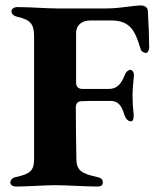

<svg xmlns="http://www.w3.org/2000/svg" viewBox="-20 -681 586 704"><path d="M38 3C83 3 142 -2 183 -2C222 -2 295 3 339 3C350 3 357 -2 357 -12C357 -24 350 -29 336 -32C280 -44 260 -56 260 -99C259 -160 258 -227 258 -287C258 -302 265 -310 280 -310C299 -311 319 -311 339 -311H386C409 -311 425 -299 436 -260C440 -247 449 -236 460 -236C467 -236 471 -244 470 -262C467 -292 466 -305 466 -331C466 -350 468 -375 471 -403C472 -417 464 -425 458 -425C451 -425 442 -418 438 -407C426 -378 413 -355 379 -355H282C268 -355 259 -362 259 -379C259 -407 259 -444 259 -475V-560C259 -588 279 -606 312 -606H387C460 -606 476 -565 495 -503C497 -492 508 -487 515 -487C521 -487 527 -495 527 -507C527 -539 525 -596 522 -642C521 -656 507 -661 497 -661C468 -661 422 -650 368 -650H193C148 -650 93 -655 44 -655C31 -655 22 -648 22 -640C22 -631 28 -623 45 -619C93 -608 105 -592 105 -546V-98C105 -55 90 -43 39 -32C25 -29 18 -22 18 -11C18 -2 28 3 38 3Z"/></svg>

Font: EB Garamond
Style: Bold
Weight: 700
Designer: Georg Duffner and Octavio Pardo
Foundry: Georg Duffner
Version: Version 1.000;PS 001.000;hotconv 1.0.88;makeotf.lib2.5.64775